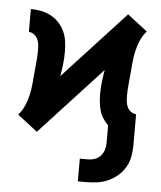

<svg xmlns="http://www.w3.org/2000/svg" viewBox="-53 -580 706 842"><g transform="rotate(5 300.0 -159.5)"><path d="M321 215V115H357Q373 115 388 109.5Q403 104 413 92.5Q423 81 427.5 66Q432 51 432 36V-41Q419 -54 409 -69.5Q399 -85 394 -102.5Q389 -120 387 -138Q385 -156 385 -175Q385 -202 388 -229Q391 -256 396 -282L123 14L79 -20L35 -54Q52 -73 62 -96Q72 -119 77.5 -143.5Q83 -168 85.5 -193.5Q88 -219 90 -244Q92 -269 94.5 -294Q97 -319 97 -344Q97 -356 95.5 -368.5Q94 -381 88.5 -392.5Q83 -404 72.5 -411.5Q62 -419 50 -419V-520Q73 -520 95.5 -515.5Q118 -511 138 -500.5Q158 -490 174 -473Q190 -456 199.5 -435Q209 -414 212 -391Q215 -368 215 -345Q215 -318 212 -291Q209 -264 204 -238L477 -534L521 -500L565 -466Q548 -447 538 -424Q528 -401 522.5 -376.5Q517 -352 514.5 -326.5Q512 -301 510 -276Q508 -251 505.5 -226Q503 -201 503 -176Q503 -164 504.5 -151.5Q506 -139 511.5 -127.5Q517 -116 527.5 -108.5Q538 -101 550 -101V36Q550 61 545.5 85.5Q541 110 528.5 132Q516 154 497 170.5Q478 187 455 197.5Q432 208 407.5 211.5Q383 215 357 215Z"/></g></svg>

Font: Iosevka Fixed Extended
Style: Bold
Weight: 700
Width: 7
Monospace: yes
Designer: Belleve Invis
Foundry: Belleve Invis
Version: Version 24.1.1; ttfautohint (v1.8.4)